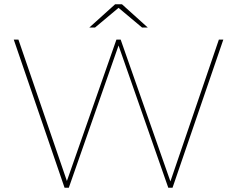

<svg xmlns="http://www.w3.org/2000/svg" viewBox="-20 -887 1120 907"><path d="M775 0H795L1035 -700H1014L785 -30L550 -700H530L296 -32L67 -700H45L285 0H305L540 -672ZM540 -850 651 -757H678L556 -867H524L402 -757H429Z"/></svg>

Font: Montserrat-Alt1 Thin
Style: Regular
Weight: 100
Designer: Differentunic
Foundry: Differentunic
Version: Version 7.222